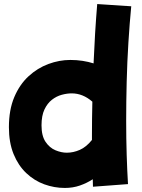

<svg xmlns="http://www.w3.org/2000/svg" viewBox="-20 -849 700 948"><path d="M300 79Q248 79 198.5 61Q149 43 109.5 5.5Q70 -32 47 -88.5Q24 -145 24 -221Q24 -307 50.5 -369.5Q77 -432 121 -472.5Q165 -513 219 -533Q273 -553 327 -553Q359 -553 388 -548.5Q417 -544 442 -536Q445 -609 449.5 -683Q454 -757 460 -829L628 -818Q620 -735 614 -639.5Q608 -544 605.5 -445Q603 -346 603 -252Q603 -164 605.5 -84.5Q608 -5 612 60L439 73Q438 54 438 36Q409 55 374.5 67Q340 79 300 79ZM185 -230Q185 -178 205 -148.5Q225 -119 254 -107Q283 -95 310 -95Q342 -95 374 -109Q406 -123 434 -158Q434 -170 434 -181Q434 -262 436 -347Q389 -388 334 -388Q311 -388 285 -381Q259 -374 236.5 -356.5Q214 -339 199.5 -308.5Q185 -278 185 -230Z"/></svg>

Font: Mochiy Pop P One
Style: Regular
Weight: 400
Designer: FONTDASU
Foundry: FONTDASU / Google Inc. / Adobe
Version: Version 2.000